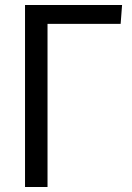

<svg xmlns="http://www.w3.org/2000/svg" viewBox="-20 -748 528 768"><path d="M80.1 0V-728H468.3L462.6 -652.6H170.1V0Z"/></svg>

Font: Murecho Thin
Style: Regular
Weight: 100
Designer: Neil Summerour
Foundry: Positype
Version: Version 1.010